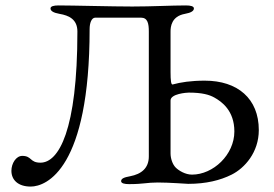

<svg xmlns="http://www.w3.org/2000/svg" viewBox="-20 -673 1008 707"><path d="M665 -653C611 -653 540 -649 467 -649C393 -649 249 -653 195 -653C178 -653 166 -650 166 -642C166 -633 176 -626 199 -622C235 -616 265 -601 265 -557C265 -192 196 -74 129 -74C89 -74 98 -99 62 -99C39 -99 22 -71 22 -44C22 -11 46 14 93 14C152 14 310 -53 310 -566C310 -588 317 -608 331 -608H499C524 -608 528 -586 528 -557V-97C528 -54 501 -32 459 -24C436 -20 426 -15 426 -6C426 2 438 5 455 5C509 5 520 -1 561 -1C603 -1 668 4 673 4C739 4 791 -9 833 -30C881 -54 933 -112 933 -194C933 -310 855 -376 734 -376C683 -376 645 -370 616 -362C610 -360 608 -376 608 -408V-557C608 -574 611 -613 661 -622C684 -626 694 -633 694 -642C694 -650 682 -653 665 -653ZM608 -303C608 -328 668 -332 675 -332C725 -332 751 -324 769 -314C796 -299 843 -266 843 -189C843 -103 765 -30 687 -30C662 -30 638 -45 627 -56C615 -68 608 -90 608 -108Z"/></svg>

Font: EB Garamond SC 08
Style: Regular
Weight: 400
Version: Version 0.016